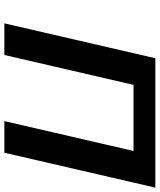

<svg xmlns="http://www.w3.org/2000/svg" viewBox="54 -786 732 880"><g transform="rotate(90 420.0 -346.0)"><path d="M87 0 247 -692H840L680 0H535L672 -592H369L232 0Z"/></g></svg>

Font: Coval
Style: ExtraBold Italic
Weight: 800
Foundry: Context Ltd
Version: Version 001.000